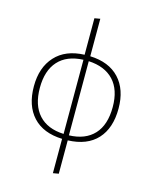

<svg xmlns="http://www.w3.org/2000/svg" viewBox="-136 -829 892 1118"><g transform="rotate(15 310.5 -270.0)"><path d="M327 -7V194L293 200V-7Q178 -11 116.5 -77.5Q55 -144 55 -261Q55 -374 117 -442Q179 -510 293 -514V-734L327 -740V-514Q441 -510 503 -443.5Q565 -377 565 -262Q565 -144 504 -77.5Q443 -11 327 -7ZM530 -262Q530 -366 477 -422.5Q424 -479 326 -484V-37Q424 -40 477 -97Q530 -154 530 -262ZM294 -37V-484Q195 -480 143 -422.5Q91 -365 91 -261Q91 -156 143.5 -98.5Q196 -41 294 -37Z"/></g></svg>

Font: FiraGO UltraLight
Style: Regular
Weight: 200
Designer: bBox Type
Foundry: bBox Type GmbH
Version: Version 1.001